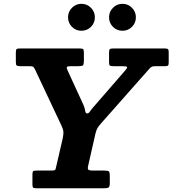

<svg xmlns="http://www.w3.org/2000/svg" viewBox="-20 -1010 925 1030"><path d="M637 -845Q607 -845 586 -866Q565 -887 565 -917Q565 -947 586 -968.2Q607 -989.5 637 -989.5Q667 -989.5 688 -968.2Q709 -947 709 -917Q709 -887 688 -866Q667 -845 637 -845ZM417 -845Q387 -845 366 -866Q345 -887 345 -917Q345 -947 366 -968.2Q387 -989.5 417 -989.5Q447 -989.5 468 -968.2Q489 -947 489 -917Q489 -887 468 -866Q447 -845 417 -845ZM154 -20V-74Q154 -89 158.5 -92Q163 -95 177.5 -95H257Q276 -95 277.8 -101.8Q279.5 -108.5 283 -123L316 -265.5Q321 -289 320.2 -302Q319.5 -315 310.5 -334.5L169.5 -634Q163 -647 158.8 -651Q154.5 -655 134.5 -655H88.5Q73.5 -655 69.2 -659Q65 -663 65 -678V-728.5Q65 -743 69 -746.5Q73 -750 87 -750H406Q421.5 -750 425.8 -746.5Q430 -743 430 -727V-684Q430 -664.5 425.2 -659.8Q420.5 -655 401.5 -655H359.5Q341 -655 338.8 -650.2Q336.5 -645.5 342 -633.5L427.5 -447.5Q435.5 -429 437 -415.2Q438.5 -401.5 448.5 -401.5Q455.5 -401.5 463 -412.5Q470.5 -423.5 481 -435.5L652.5 -633Q663.5 -645.5 662 -650.2Q660.5 -655 635 -655H588Q572.5 -655 568.8 -658.8Q565 -662.5 565 -678V-726.5Q565 -741.5 568.8 -745.8Q572.5 -750 587.5 -750H862Q875.5 -750 880.2 -747.2Q885 -744.5 885 -731V-674.5Q885 -662 881.2 -658.5Q877.5 -655 865 -655H815.5Q800 -655 794.2 -652Q788.5 -649 781.5 -641.5L522.5 -348.5Q511 -335.5 504 -324.8Q497 -314 492 -293L453.5 -123.5Q449 -105.5 453.5 -100.2Q458 -95 480.5 -95H538Q558 -95 563.5 -91Q569 -87 569 -66.5V-28Q569 -8 562.2 -4Q555.5 0 537 0H178.5Q163.5 0 158.8 -2.8Q154 -5.5 154 -20Z"/></svg>

Font: Besley*
Style: Bold Italic
Weight: 700
Italic angle: -13°
Designer: Owen Earl
Foundry: indestructible type*
Version: Version 2.000; ttfautohint (v1.8.3)